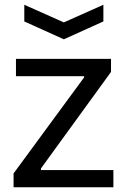

<svg xmlns="http://www.w3.org/2000/svg" viewBox="-20 -787 532 806"><path d="M82 -767 248 -693 414 -767V-697L248 -622L82 -697ZM37 -59 333 -462V-467H47V-540H446V-485L152 -80V-73H456V-1H37Z"/></svg>

Font: Encode Sans
Style: Regular
Weight: 400
Designer: Pablo Impallari, Andres Torresi
Foundry: Pablo Impallari, Andres Torresi
Version: Version 1.000; ttfautohint (v1.00) -l 8 -r 50 -G 200 -x 14 -